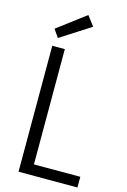

<svg xmlns="http://www.w3.org/2000/svg" viewBox="-146 -1065 749 1131"><g transform="rotate(15 228.5 -499.0)"><path d="M146.8 -65.2H446.8V0H87.5V-768H164V-48.7ZM107.5 -820.8 74.3 -868.5 245.9 -998.2 291.3 -938.7Z"/></g></svg>

Font: Yaldevi ExtraLight
Style: Regular
Weight: 200
Designer: Sol Matas, Rajitha Manaperi, Kosala Senevirathne
Foundry: Mooniak
Version: Version 1.100